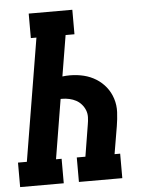

<svg xmlns="http://www.w3.org/2000/svg" viewBox="-68 -778 620 820"><g transform="rotate(-5 242.5 -367.5)"><path d="M-15 0V-105H23L110 -630H86V-735H273V-630H235L206 -455Q214 -456 222 -456.5Q230 -457 238 -457Q269 -457 297.5 -450Q326 -443 350 -428Q374 -413 391.5 -391Q409 -369 418 -341Q427 -313 425.5 -283Q424 -253 419 -223L399 -105H423V0H237V-105H274L296 -240Q299 -256 299.5 -272Q300 -288 294.5 -302Q289 -316 279 -327.5Q269 -339 256 -346Q243 -353 227.5 -356.5Q212 -360 197 -360Q195 -360 193.5 -360Q192 -360 190 -360L148 -105H172V0Z"/></g></svg>

Font: Iosevka Slab Extrabold
Style: Italic
Weight: 800
Italic angle: -9°
Monospace: yes
Designer: Belleve Invis
Foundry: Belleve Invis
Version: Version 11.1.0; ttfautohint (v1.8.3)